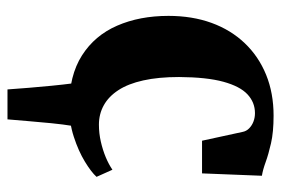

<svg xmlns="http://www.w3.org/2000/svg" viewBox="-142 -448 769 526"><g transform="rotate(90 243.0 -184.5)"><path d="M224.5 180Q222.5 151 220 121Q217.5 91 214.5 60Q211.5 29 207.5 -2H325Q320 29.5 317 60.2Q314 91 311.5 121Q309 151 306.5 180ZM271 11Q186.5 11 131.5 -24Q76.5 -59 49.8 -120.5Q23 -182 23 -261Q23 -326 42.2 -379Q61.5 -432 97.8 -470Q134 -508 184.2 -528.5Q234.5 -549 296.5 -549Q341 -549 371.8 -542Q402.5 -535 423.8 -527.2Q445 -519.5 461 -517L454.5 -353H365L341 -463.5Q339 -474.5 331 -482.2Q323 -490 312.2 -494Q301.5 -498 289.5 -498Q260 -498 238 -477.5Q216 -457 203.5 -411.5Q191 -366 190.5 -290Q190.5 -233.5 199.8 -192Q209 -150.5 226.5 -123.8Q244 -97 268 -83.8Q292 -70.5 321 -70.5Q345 -70.5 367.8 -75.8Q390.5 -81 410.2 -89.2Q430 -97.5 444.5 -107.5L464 -64Q451 -49.5 422.2 -32Q393.5 -14.5 354.5 -1.8Q315.5 11 271 11Z"/></g></svg>

Font: Merriweather 72pt ExtraBold
Style: Regular
Weight: 800
Version: Version 2.100